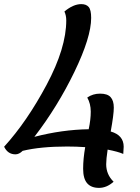

<svg xmlns="http://www.w3.org/2000/svg" viewBox="-67 -907 682 933"><path d="M376 -820Q376 -726 294.5 -557.5Q213 -389 100 -242Q235 -277 364 -279Q374 -326 374 -364.5Q374 -403 357 -433Q384 -452 419.5 -452Q455 -452 470.5 -435Q486 -418 486 -384Q486 -350 471 -268Q534 -250 534 -194Q534 -183 532 -159Q507 -170 456 -180Q449 -133 449 -109Q449 -59 485 -24Q452 6 414 6Q376 6 356.5 -16.5Q337 -39 337 -87Q337 -135 347 -192Q303 -195 259 -195Q130 -195 43 -174Q26 -157 8 -157Q-29 -157 -47 -194Q64 -316 159.5 -495Q255 -674 255 -808Q255 -832 246 -851Q289 -887 328 -887Q352 -887 364 -873Q376 -859 376 -820Z"/></svg>

Font: Paprika
Style: Regular
Weight: 400
Designer: Eduardo Rodriguez Tunni
Foundry: Eduardo Rodriguez Tunni
Version: Version 1.001